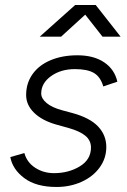

<svg xmlns="http://www.w3.org/2000/svg" viewBox="-20 -732 506 764"><path d="M21 -107 77 -123Q87 -86 120 -64.5Q153 -43 195 -43Q253 -43 297.5 -70Q342 -97 342 -145Q342 -173 320 -191.5Q298 -210 252 -223L205 -236Q148 -252 116 -283Q84 -314 84 -354Q84 -401 109.5 -437Q135 -473 181.5 -492.5Q228 -512 288 -512Q353 -512 394.5 -484Q436 -456 447 -407L391 -388Q380 -426 354 -441.5Q328 -457 278 -457Q222 -457 183 -429Q144 -401 144 -360Q144 -340 165.5 -322Q187 -304 228 -293L269 -282Q338 -263 370.5 -228.5Q403 -194 403 -147Q403 -102 376.5 -65.5Q350 -29 304.5 -8.5Q259 12 205 12Q124 12 77 -23Q30 -58 21 -107ZM279 -712H360V-711L223 -586H138ZM289 -712H291H361L460 -586H388Z"/></svg>

Font: Oak Sans Light Italic
Style: Regular
Weight: 400
Italic angle: -9.5°
Foundry: Erik Kennedy, Walven
Version: Version 1.000;Glyphs 3.1.2 (3151)